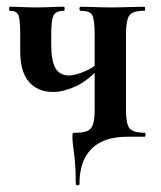

<svg xmlns="http://www.w3.org/2000/svg" viewBox="-20 -406 479 570"><path d="M205 140Q205 100 202.5 74.5Q200 49 197.5 31.5Q195 14 195 0Q195 -9 196.5 -10.5Q198 -12 207 -12Q228 -12 240 -17.5Q252 -23 256.5 -38Q261 -53 261 -81V-305Q261 -349 253.5 -361.5Q246 -374 219 -374Q216 -374 216 -380Q216 -386 219 -386Q237 -386 260.5 -385Q284 -384 309 -384Q336 -384 362 -385Q388 -386 408 -386Q411 -386 411 -380Q411 -374 408 -374Q374 -374 364 -360Q354 -346 354 -303V-81Q354 -38 364.5 -25Q375 -12 409 -12Q412 -12 412 -6Q412 0 409 0H357Q311 0 279.5 16Q248 32 232 63Q216 94 216 140Q216 144 210.5 144Q205 144 205 140ZM138 -133Q92 -133 66 -163Q40 -193 40 -254V-305Q40 -349 34.5 -361.5Q29 -374 9 -374Q7 -374 7 -380Q7 -386 9 -386Q26 -386 46 -385Q66 -384 88 -384Q110 -384 131.5 -385Q153 -386 170 -386Q172 -386 172 -380Q172 -374 170 -374Q146 -374 139 -360Q132 -346 132 -303Q132 -295 132 -288.5Q132 -282 132 -276Q132 -226 144.5 -204Q157 -182 185 -182Q203 -182 231.5 -194Q260 -206 278 -225L283 -213Q243 -167 205.5 -150Q168 -133 138 -133Z"/></svg>

Font: Cormorant Infant Light
Style: Regular
Weight: 300
Designer: Christian Thalmann (Catharsis Fonts)
Foundry: Catharsis Fonts
Version: Version 4.001